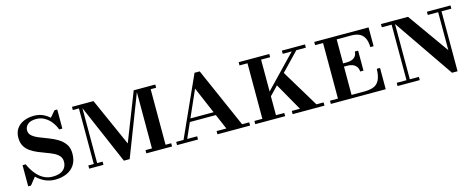

<svg xmlns="http://www.w3.org/2000/svg" viewBox="-30 -1016 3775 1526"><g transform="rotate(-15 1857.0 -253.0)"><path d="M289 14.5Q242.5 14.5 205.5 -2.5Q168.5 -19.5 141 -46Q113.5 -72.5 94.5 -104Q75.5 -135.5 65 -164H91Q100 -142 115.8 -116.2Q131.5 -90.5 154 -67Q176.5 -43.5 206.5 -28.8Q236.5 -14 273.5 -14Q314 -14 339.8 -25.8Q365.5 -37.5 378 -58.5Q390.5 -79.5 390.5 -106Q390.5 -134.5 374.2 -153.2Q358 -172 331 -185.2Q304 -198.5 271.8 -210Q239.5 -221.5 207.5 -235Q175.5 -248.5 148.2 -267.2Q121 -286 105 -313.8Q89 -341.5 89 -382Q89 -426.5 110 -457Q131 -487.5 168.5 -503.8Q206 -520 254 -520Q302 -520 341 -498Q380 -476 407.2 -440.5Q434.5 -405 446 -363H420Q408 -397 385.5 -426Q363 -455 332.2 -472.8Q301.5 -490.5 263.5 -490.5Q215.5 -490.5 193.2 -469.8Q171 -449 171 -421.5Q171 -394 192.8 -375.8Q214.5 -357.5 248.8 -343.8Q283 -330 321.5 -315.5Q360 -301 394.2 -280.5Q428.5 -260 450.2 -229Q472 -198 472 -150.5Q472 -95.5 448 -58.8Q424 -22 382.5 -3.8Q341 14.5 289 14.5ZM65 10V-164Q80 -139.5 91.8 -122.5Q103.5 -105.5 115 -90.8Q126.5 -76 140.5 -56L88 10ZM446 -363Q435 -385.5 423.5 -399.2Q412 -413 399.5 -426.2Q387 -439.5 371.5 -459.5L423.5 -520H446Z M852.5 10 628.5 -510H741.5L917.5 -114.5L1072.5 -510H1101L900 10ZM569.5 0V-26.5H687V0ZM614.5 0V-483.5H564.5V-510H642V0ZM1040 0V-26.5H1251.5V0ZM1093 0V-510H1250V-483.5H1205V0Z M1341 0 1575.5 -519.5H1618L1846.5 0H1716.5L1547 -397L1371.5 0ZM1292.5 0V-26.5H1465V0ZM1432 -151V-177.5H1741V-151ZM1625 0V-26.5H1893.5V0Z M2018 -122 2389 -508H2427L2056 -122ZM1936 0V-26.5H2182V0ZM2001.5 0V-510H2113.5V0ZM2243.5 0V-26.5H2505.5V0ZM2326 0 2170.5 -274 2247 -357 2462.5 0ZM1936 -483.5V-510H2188V-483.5ZM2291.5 -483.5V-510H2482V-483.5Z M2850 -188.5Q2848.5 -214.5 2836 -230Q2823.5 -245.5 2805 -252.5Q2786.5 -259.5 2766.5 -259.5H2711.5V-286H2766.5Q2786.5 -286 2805 -292Q2823.5 -298 2836 -312.5Q2848.5 -327 2850 -353H2877V-188.5ZM2983 -175H3009.5V0H2558V-26.5H2623.5V-483.5H2558V-510H3005V-355H2978Q2976.5 -406.5 2960 -434.5Q2943.5 -462.5 2916.5 -473Q2889.5 -483.5 2856 -483.5H2735.5V-26.5H2840.5Q2884 -26.5 2915.2 -37.8Q2946.5 -49 2963.8 -81.2Q2981 -113.5 2983 -175Z M3552.5 10 3195.5 -510H3329.5L3570.5 -171V-510H3598V10ZM3107 0V-26.5H3289.5V0ZM3187.5 0V-483.5H3107V-510H3215V0ZM3485 -483.5V-510H3679V-483.5Z"/></g></svg>

Font: Bodoni Moda SC 9pt Medium
Style: Regular
Weight: 500
Designer: Owen Earl
Foundry: indestructible type
Version: Version 2.005